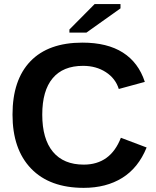

<svg xmlns="http://www.w3.org/2000/svg" viewBox="-20 -906 762 936"><path d="M388.2 -103.5Q518.6 -103.5 569.3 -234.4L694.8 -187Q654.3 -87.4 575.9 -38.8Q497.6 9.8 388.2 9.8Q222.2 9.8 131.6 -84.2Q41 -178.2 41 -347.2Q41 -516.6 128.4 -607.4Q215.8 -698.2 381.8 -698.2Q502.9 -698.2 579.1 -649.7Q655.3 -601.1 686 -506.8L559.1 -472.2Q543 -523.9 495.8 -554.4Q448.7 -585 384.8 -585Q287.1 -585 236.6 -524.4Q186 -463.9 186 -347.2Q186 -228.5 238 -166Q290 -103.5 388.2 -103.5ZM318.4 -747.1V-762.2L441.4 -886.2H567.4V-865.2L401.4 -747.1Z"/></svg>

Font: Arial
Style: Bold
Weight: 700
Designer: Steve Matteson
Foundry: Ascender Corporation
Version: Version 2.00.3